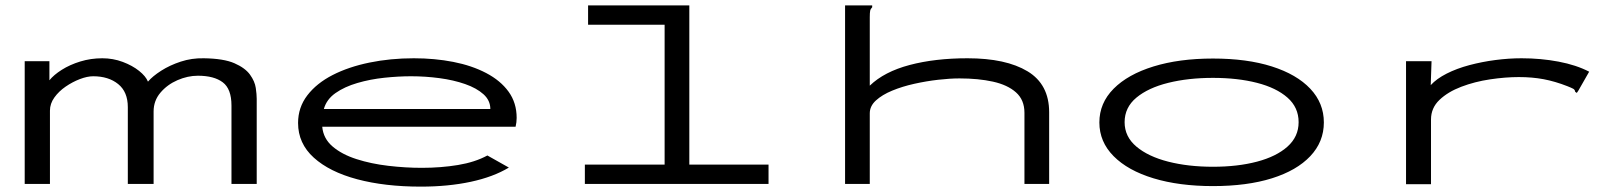

<svg xmlns="http://www.w3.org/2000/svg" viewBox="-20 -685 6040 715"><path d="M72 0V-457H164V-386Q180 -406 210 -425Q240 -444 279 -456Q318 -468 361 -468Q401 -468 437 -454.5Q473 -441 498 -421Q523 -401 531 -381Q548 -401 580 -421.5Q612 -442 653 -455.5Q694 -469 739 -468Q813 -467 853 -449.5Q893 -432 911 -407Q929 -382 932.5 -357.5Q936 -333 936 -317V0H842V-292Q842 -354 809.5 -378.5Q777 -403 717 -403Q679 -403 641 -386.5Q603 -370 577.5 -340Q552 -310 552 -270V0H456V-286Q456 -343 420 -372Q384 -401 327 -401Q305 -401 277.5 -390.5Q250 -380 224.5 -362.5Q199 -345 182.5 -322Q166 -299 166 -273V0Z M1547 10Q1413 10 1310 -17.5Q1207 -45 1148.5 -98Q1090 -151 1090 -227Q1090 -285 1124.5 -330Q1159 -375 1218.5 -405.5Q1278 -436 1356 -452Q1434 -468 1521 -468Q1599 -468 1668 -454.5Q1737 -441 1790.5 -413Q1844 -385 1874 -343.5Q1904 -302 1904 -246Q1904 -238 1903 -229.5Q1902 -221 1900 -213H1180Q1184 -169 1218.5 -139.5Q1253 -110 1307.5 -92.5Q1362 -75 1426 -67.5Q1490 -60 1551 -60Q1622 -60 1685.5 -70.5Q1749 -81 1795 -106L1875 -61Q1817 -26 1733 -8Q1649 10 1547 10ZM1186 -279H1806Q1806 -311 1780.5 -334Q1755 -357 1712 -372Q1669 -387 1616.5 -394Q1564 -401 1511 -401Q1464 -401 1411.5 -395.5Q1359 -390 1311 -376Q1263 -362 1229.5 -338.5Q1196 -315 1186 -279Z M2158 0V-72H2455V-593H2170V-665H2547V-72H2842V0Z M3127 -665H3228V-658Q3222 -652 3220.5 -645Q3219 -638 3219 -621V-366Q3273 -418 3367.5 -443Q3462 -468 3583 -468Q3726 -468 3806.5 -419.5Q3887 -371 3887 -267V0H3795V-265Q3795 -313 3763.5 -341Q3732 -369 3677.5 -381Q3623 -393 3553 -393Q3518 -393 3474 -388Q3430 -383 3385 -373Q3340 -363 3302.5 -347.5Q3265 -332 3242 -311Q3219 -290 3219 -263V0H3127Z M4497 8Q4371 8 4275.5 -21Q4180 -50 4127 -103.5Q4074 -157 4074 -229Q4074 -301 4127 -354.5Q4180 -408 4275.5 -437.5Q4371 -467 4497 -467Q4624 -467 4716.5 -437.5Q4809 -408 4859.5 -354.5Q4910 -301 4910 -229Q4910 -157 4859.5 -103.5Q4809 -50 4716.5 -21Q4624 8 4497 8ZM4497 -64Q4589 -64 4661 -83Q4733 -102 4774.5 -139Q4816 -176 4816 -230Q4816 -285 4774.5 -321.5Q4733 -358 4661 -376.5Q4589 -395 4497 -395Q4405 -395 4330.5 -376.5Q4256 -358 4212 -321.5Q4168 -285 4168 -230Q4168 -176 4212 -139Q4256 -102 4330.5 -83Q4405 -64 4497 -64Z M5216 -457H5311L5308 -368Q5330 -392 5367.5 -411Q5405 -430 5452 -442.5Q5499 -455 5549 -461.5Q5599 -468 5646 -468Q5718 -468 5784 -455.5Q5850 -443 5898 -418L5858 -348L5852 -339L5846 -343Q5845 -351 5838.5 -354.5Q5832 -358 5817 -364Q5771 -382 5728.5 -390Q5686 -398 5636 -398Q5586 -398 5529 -389.5Q5472 -381 5422 -362Q5372 -343 5340.5 -313Q5309 -283 5309 -240V1H5216Z"/></svg>

Font: Inconsolata UltraExpanded
Style: Regular
Weight: 400
Width: 9
Monospace: yes
Designer: Raph Levien, Cyreal, Brenton Simpson
Foundry: Raph Levien, Cyreal, Google
Version: Version 3.000; ttfautohint (v1.8.2.53-6de2)